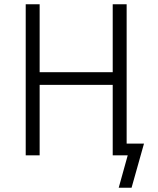

<svg xmlns="http://www.w3.org/2000/svg" viewBox="-20 -725 735 896"><path d="M534 151 576 0H507V-55H652L594 151ZM100 0V-705H165V-388H506V-705H571V0H506V-329H165V0Z"/></svg>

Font: Nunito Sans 7pt Condensed Light
Style: Regular
Weight: 300
Width: 3
Designer: Vernon Adams
Foundry: Vernon Adams
Version: Version 3.101;gftools[0.9.27]